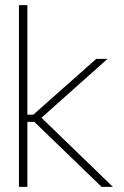

<svg xmlns="http://www.w3.org/2000/svg" viewBox="-20 -730 484 750"><path d="M54 -710V0H87V-254H114L377 0H421L142 -270L400 -500H356L110 -282H87V-710Z"/></svg>

Font: LT Wave Text Thin
Style: Regular
Weight: 100
Designer: Daniel Lyons
Version: Version 2.5 (Glyphs App)